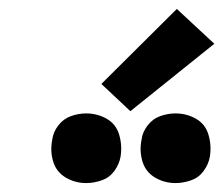

<svg xmlns="http://www.w3.org/2000/svg" viewBox="-20 -1017 500 430"><path d="M373 -607Q390 -607 407.5 -613Q425 -619 436 -634Q447 -649 450 -666Q454 -691 447 -715Q440 -739 419 -751Q398 -763 373 -763Q356 -763 339 -757Q322 -751 310.5 -736Q299 -721 297 -704Q292 -679 299 -655.5Q306 -632 327 -619.5Q348 -607 373 -607ZM173 -607Q190 -607 207.5 -613Q225 -619 236 -634Q247 -649 250 -666Q254 -691 247 -715Q240 -739 219 -751Q198 -763 173 -763Q156 -763 139 -757Q122 -751 110.5 -736Q99 -721 97 -704Q92 -679 99 -655.5Q106 -632 127 -619.5Q148 -607 173 -607ZM272 -768 460 -919 376 -997 207 -829Z"/></svg>

Font: Iosevka Sparkle Extrabold
Style: Italic
Weight: 800
Italic angle: -9°
Designer: Belleve Invis
Foundry: Belleve Invis
Version: Version 4.5.0; ttfautohint (v1.8.3)